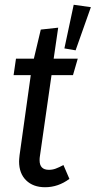

<svg xmlns="http://www.w3.org/2000/svg" viewBox="-20 -773 401 805"><path d="M361 -743 297 -562 250 -570 289 -753ZM205 -527H306L286 -458H196L147 -116Q146 -111 146 -101Q146 -61 185 -61Q200 -61 213.5 -66Q227 -71 246 -81L271 -23Q224 12 169 12Q119 12 89.5 -17Q60 -46 60 -96Q60 -104 62 -122L109 -458H37L47 -527H122L151 -649L224 -657Z"/></svg>

Font: Fira Sans Extra Condensed
Style: Italic
Weight: 400
Width: 3
Italic angle: -8°
Designer: Carrois Corporate & Edenspiekermann AG
Foundry: Carrois Corporate GbR & Edenspiekermann AG
Version: Version 4.203